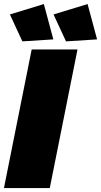

<svg xmlns="http://www.w3.org/2000/svg" viewBox="-25 -950 510 970"><path d="M88 -741 25 -877 196.5 -929.5 244.5 -751ZM308.5 -741 245.5 -877 417.5 -929.5 465.5 -751ZM226.5 0H-5L135 -700H366.5Z"/></svg>

Font: Argentum Sans Black
Style: Italic
Weight: 900
Italic angle: -11°
Designer: Julieta Ulanovsky (font), Cristiano Sobral (main changes and remaster)
Foundry: Julieta Ulanovsky (font), Cristiano Sobral (main changes and remaster)
Version: Version 2.007;June 15, 2022;FontCreator 14.0.0.2814 64-bit; 